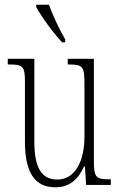

<svg xmlns="http://www.w3.org/2000/svg" viewBox="-20 -786 509 816"><path d="M244 -606H257V-619C234 -657 204 -721 188 -766H134V-756C152 -721 209 -642 244 -606ZM215 10C275 10 312 -23 337 -78H341L346 0H451V-24H448C389 -24 379 -29 379 -103V-536H268V-512H271C333 -512 339 -505 339 -425V-206C339 -107 303 -23 223 -23C155 -23 126 -76 126 -184V-536H13V-512H17C76 -512 86 -506 86 -440V-184C86 -45 133 10 215 10Z"/></svg>

Font: Noto Serif Lao ExtraCondensed ExtraLight
Style: Regular
Weight: 200
Width: 2
Designer: Monotype Design Team
Foundry: Monotype Imaging Inc.
Version: Version 2.003